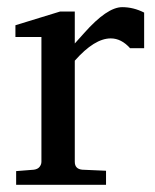

<svg xmlns="http://www.w3.org/2000/svg" viewBox="-20 -514 431 534"><path d="M319.8 -494.1Q351.1 -494.1 380.9 -479V-379.9H341.8Q317.4 -407.2 288.1 -407.2Q242.7 -407.2 188 -345.2V-64Q188 -43.9 209 -42L274.9 -39.1V0H24.9V-38.1L74.2 -42Q85 -43.5 90.1 -50Q95.2 -56.6 95.2 -64V-411.1H22.9V-443.8L147 -481.9H188V-393.1L213.9 -421.9Q277.8 -494.1 319.8 -494.1Z"/></svg>

Font: TAML ThiruValluvar
Style: Regular
Weight: 400
Version: Version 0.271; dev 7ad24fM